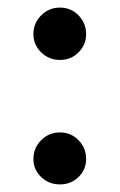

<svg xmlns="http://www.w3.org/2000/svg" viewBox="-20 -475 316 506"><path d="M138 -317Q109 -317 88.5 -337Q68 -357 68 -385Q68 -414 88.5 -434.5Q109 -455 138 -455Q167 -455 187 -434.5Q207 -414 207 -385Q207 -357 187 -337Q167 -317 138 -317ZM138 11Q109 11 88.5 -8.5Q68 -28 68 -56Q68 -85 88.5 -105.5Q109 -126 138 -126Q167 -126 187 -105.5Q207 -85 207 -56Q207 -28 187 -8.5Q167 11 138 11Z"/></svg>

Font: Lisu Bosa Medium
Style: Regular
Weight: 500
Designer: David Morse, Annie Olsen, Victor Gaultney, Frank Grießhammer (Latin)
Foundry: SIL International
Version: Version 2.000